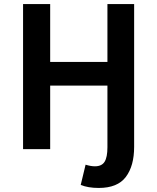

<svg xmlns="http://www.w3.org/2000/svg" viewBox="-20 -737 777 949"><path d="M379 177 403 77Q429 85 449 85Q483 85 497 62.5Q511 40 511 -9V-314H228V0H94V-717H228V-431H511V-717H643V-11Q643 83 602 137.5Q561 192 468 192Q415 192 379 177Z"/></svg>

Font: Nebula Sans Semibold
Style: Regular
Weight: 600
Designer: Paul D. Hunt for Adobe (as Source Sans)
Foundry: Nebula Entertainment & Broadcasting LLC
Version: Version 1.010